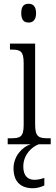

<svg xmlns="http://www.w3.org/2000/svg" viewBox="-20 -768 300 1022"><path d="M132 -648C154 -648 172 -660 172 -698C172 -736 154 -748 132 -748C109 -748 93 -736 93 -698C93 -660 109 -648 132 -648ZM21 0H143C98 14 52 64 52 128C52 201 92 234 156 234C175 234 198 228 216 219V179C195 186 180 189 163 189C129 189 104 169 104 119C104 55 149 14 186 0H250V-32H236C185 -32 167 -40 167 -106V-536H33V-504H41C89 -504 106 -496 106 -431V-103C106 -39 88 -32 37 -32H21Z"/></svg>

Font: Noto Serif Thai Condensed Light
Style: Regular
Weight: 300
Width: 3
Designer: Monotype Design Team
Foundry: Monotype Imaging Inc.
Version: Version 2.002